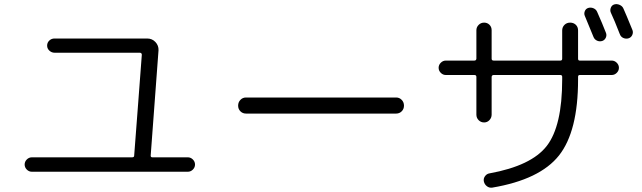

<svg xmlns="http://www.w3.org/2000/svg" viewBox="-20 -860 3040 909"><path d="M130.9 -46.9Q117.2 -46.9 106.9 -57.1Q96.7 -67.4 96.7 -81.1Q96.7 -94.7 106.9 -105Q117.2 -115.2 130.9 -115.2H605.5Q615.2 -115.2 615.2 -123Q618.2 -161.1 633.8 -367.2Q649.4 -573.2 651.4 -600.6Q651.4 -609.4 642.6 -610.4H238.3Q224.6 -610.4 213.9 -620.1Q203.1 -629.9 203.1 -644Q203.1 -658.2 213.4 -668Q223.6 -677.7 238.3 -677.7H676.8Q700.2 -677.7 715.8 -661.1Q731.4 -644.5 730.5 -622.1L693.4 -123Q693.4 -115.2 701.2 -115.2H869.1Q882.8 -115.2 893.1 -105Q903.3 -94.7 903.3 -81.1Q903.3 -67.4 893.1 -57.1Q882.8 -46.9 869.1 -46.9Z M1144.5 -322.3Q1128.9 -322.3 1118.2 -333Q1107.4 -343.8 1107.4 -359.9Q1107.4 -376 1118.2 -387.2Q1128.9 -398.4 1144.5 -398.4H1855.5Q1871.1 -398.4 1881.8 -387.2Q1892.6 -376 1892.6 -359.9Q1892.6 -343.8 1881.8 -333Q1871.1 -322.3 1855.5 -322.3Z M2764.6 -822.3Q2777.3 -826.2 2790 -820.8Q2802.7 -815.4 2807.6 -802.7Q2832 -748 2848.6 -705.1Q2853.5 -693.4 2848.1 -681.6Q2842.8 -669.9 2831.1 -666Q2818.4 -662.1 2806.6 -667.5Q2794.9 -672.9 2790 -684.6Q2759.8 -758.8 2749 -784.2Q2744.1 -794.9 2748.5 -806.6Q2752.9 -818.4 2764.6 -822.3ZM2931.6 -819.3Q2942.4 -795.9 2974.6 -716.8Q2978.5 -705.1 2973.1 -693.8Q2967.8 -682.6 2956.1 -678.7Q2943.4 -674.8 2931.2 -680.2Q2918.9 -685.5 2914.1 -699.2Q2888.7 -764.6 2872.1 -799.8Q2867.2 -810.5 2871.6 -822.8Q2876 -835 2887.7 -838.9Q2900.4 -842.8 2913.6 -836.9Q2926.8 -831.1 2931.6 -819.3ZM2090.8 -504.9Q2077.1 -504.9 2066.9 -515.1Q2056.6 -525.4 2056.6 -539.1Q2056.6 -552.7 2066.9 -563Q2077.1 -573.2 2090.8 -573.2H2225.6Q2234.4 -573.2 2235.4 -582V-716.8Q2235.4 -731.4 2246.1 -742.2Q2256.8 -752.9 2272 -752.9Q2287.1 -752.9 2297.4 -742.7Q2307.6 -732.4 2307.6 -716.8V-582Q2307.6 -573.2 2317.4 -573.2H2632.8Q2641.6 -573.2 2641.6 -582V-715.8Q2641.6 -731.4 2652.3 -742.2Q2663.1 -752.9 2679.2 -752.9Q2695.3 -752.9 2706.1 -742.7Q2716.8 -732.4 2716.8 -715.8V-582Q2716.8 -573.2 2724.6 -573.2H2876Q2889.6 -573.2 2899.9 -563Q2910.2 -552.7 2910.2 -539.1Q2910.2 -525.4 2899.9 -515.1Q2889.6 -504.9 2876 -504.9H2724.6Q2716.8 -504.9 2716.8 -496.1V-483.4Q2716.8 -238.3 2626.5 -124Q2536.1 -9.8 2310.5 28.3Q2296.9 30.3 2285.6 22Q2274.4 13.7 2271 0Q2267.6 -13.7 2275.9 -25.4Q2284.2 -37.1 2296.9 -39.1Q2496.1 -75.2 2568.8 -169.4Q2641.6 -263.7 2641.6 -483.4V-496.1Q2641.6 -504.9 2632.8 -504.9H2317.4Q2308.6 -504.9 2307.6 -496.1V-317.4Q2307.6 -302.7 2297.4 -291.5Q2287.1 -280.3 2272 -280.3Q2256.8 -280.3 2246.1 -291Q2235.4 -301.8 2235.4 -317.4V-496.1Q2235.4 -504.9 2225.6 -504.9Z"/></svg>

Font: Rounded Mgen+ 2m regular
Style: Regular
Weight: 400
Designer: [Source Han Sans]
Ryoko NISHIZUKA  (kana & ideographs); Paul D. Hunt (Latin, Greek & Cyrillic); Wenlong ZHANG  (bopomofo
Version: Version 1.059.20150602